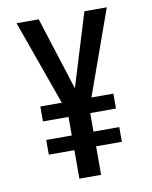

<svg xmlns="http://www.w3.org/2000/svg" viewBox="-81 -775 663 836"><g transform="rotate(-10 250.0 -357.0)"><path d="M202 0V-126H89V-191H202V-273H89V-339H184L50 -714H148L251 -391L350 -714H449L315 -339H412V-273H298V-191H412V-126H298V0Z"/></g></svg>

Font: Noto Sans Mono ExtraCondensed Medium
Style: Regular
Weight: 500
Width: 2
Designer: Monotype Design Team
Foundry: Monotype Imaging Inc.
Version: Version 2.014